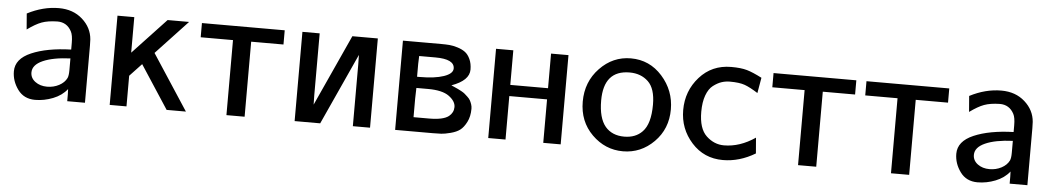

<svg xmlns="http://www.w3.org/2000/svg" viewBox="-33 -744 5543 1012"><g transform="rotate(5 2739.0 -238.5)"><path d="M39.1 -132.8Q39.1 -198.7 120.6 -233.9Q202.1 -269 330.1 -272.9V-308.1Q330.1 -349.1 319.8 -368.2Q295.9 -414.1 245.1 -414.1Q194.3 -413.1 162.1 -401.1Q129.9 -389.2 86.9 -357.9L80.1 -441.9Q163.1 -484.9 247.1 -484.9Q322.3 -484.9 371.6 -440.9Q420.9 -397 425.8 -335L426.8 -301.8V0H333V-36.1L332 -64Q304.2 -28.8 257.6 -10.5Q210.9 7.8 163.1 7.8Q104 7.8 71.5 -36.6Q39.1 -81.1 39.1 -132.8ZM131.8 -134.8Q131.8 -105 157.5 -85.9Q183.1 -66.9 220.2 -66.9Q254.4 -66.9 283.2 -82Q312 -97.2 324.2 -122.1Q330.1 -135.3 330.1 -163.1V-226.1Q238.3 -222.2 185.1 -198.5Q131.8 -174.8 131.8 -134.8Z M557.6 0V-472.2H646.5V-284.2L822.8 -472.2H936.5L769.5 -293.9V-293L960.9 0H858.9L709.5 -229L646.5 -162.1V0Z M1004.4 -397V-472.2H1442.4V-397H1271.5V0H1175.3V-397Z M1536.1 0V-472.2H1627.4V-145L1628.4 -95.2L1800.3 -472.2H1935.1V0H1844.2V-327.1L1843.3 -377L1671.4 0Z M2067.9 0V-472.2H2270Q2294.9 -472.2 2314 -470.7Q2333 -469.2 2357.4 -461.7Q2381.8 -454.1 2397.9 -442.1Q2414.1 -430.2 2425 -406.5Q2436 -382.8 2436 -351.1Q2436 -293 2342.8 -259.8Q2343.8 -259.8 2358.4 -252.9Q2373 -246.1 2377.9 -244.1Q2382.8 -242.2 2396.5 -234.6Q2410.2 -227.1 2416 -221.9Q2421.9 -216.8 2431.9 -207.5Q2441.9 -198.2 2446.5 -189.7Q2451.2 -181.2 2455.1 -169.7Q2459 -158.2 2459 -146Q2459 -105 2443.8 -75.4Q2428.7 -45.9 2410.4 -32Q2392.1 -18.1 2361.1 -10Q2330.1 -2 2312 -1Q2293.9 0 2267.1 0ZM2158.7 -75.2H2240.7Q2315.9 -75.2 2344.7 -98.1Q2368.7 -117.2 2369.1 -147Q2369.1 -177.7 2333.5 -203.9Q2297.9 -230 2222.2 -230H2160.2L2158.7 -173.8ZM2158.7 -289.1H2172.9Q2252 -289.1 2299.6 -305.4Q2347.2 -321.8 2347.2 -349.1Q2347.2 -398.9 2246.1 -398.9H2160.2L2158.7 -356.9Z M2560.5 0V-472.2H2651.9V-289.1H2851.6V-472.2H2943.8V0H2851.6V-230H2651.9V0Z M3273.4 -483.9Q3372.6 -483.9 3439.5 -408.9Q3506.3 -334 3506.3 -233.9Q3506.3 -130.9 3437.3 -61.5Q3368.2 7.8 3273.4 7.8Q3179.2 7.8 3109.6 -61Q3040 -129.9 3040 -234.9Q3040 -339.8 3109.1 -411.9Q3178.2 -483.9 3273.4 -483.9ZM3136.2 -249Q3136.2 -156.2 3173.3 -111.8Q3209.5 -69.8 3273.4 -69.8Q3333.5 -69.8 3369.1 -106.9Q3410.2 -148.9 3410.2 -251Q3410.2 -335.9 3371.6 -372.6Q3333 -409.2 3273.4 -409.2Q3136.2 -409.2 3136.2 -249Z M3571.3 -236.8Q3571.3 -337.9 3636.7 -411.4Q3702.1 -484.9 3804.2 -484.9Q3856 -484.9 3887.5 -475.8Q3918.9 -466.8 3967.3 -441.9L3953.1 -359.9Q3911.1 -386.7 3882.6 -397Q3854 -407.2 3804.2 -407.2Q3780.3 -407.2 3759.3 -400.1Q3738.3 -393.1 3715.8 -376Q3693.4 -358.9 3680.2 -323Q3667 -287.1 3667 -235.8Q3667 -147 3708 -108.4Q3749 -69.8 3801.3 -69.8Q3885.3 -69.8 3966.3 -125L3973.1 -42Q3890.1 7.8 3802.2 7.8Q3702.1 7.8 3636.7 -64.9Q3571.3 -137.7 3571.3 -236.8Z M4028.8 -397V-472.2H4466.8V-397H4295.9V0H4199.7V-397Z M4520.5 -397V-472.2H4958.5V-397H4787.6V0H4691.4V-397Z M5025.4 -132.8Q5025.4 -198.7 5106.9 -233.9Q5188.5 -269 5316.4 -272.9V-308.1Q5316.4 -349.1 5306.2 -368.2Q5282.2 -414.1 5231.4 -414.1Q5180.7 -413.1 5148.4 -401.1Q5116.2 -389.2 5073.2 -357.9L5066.4 -441.9Q5149.4 -484.9 5233.4 -484.9Q5308.6 -484.9 5357.9 -440.9Q5407.2 -397 5412.1 -335L5413.1 -301.8V0H5319.3V-36.1L5318.4 -64Q5290.5 -28.8 5243.9 -10.5Q5197.3 7.8 5149.4 7.8Q5090.3 7.8 5057.9 -36.6Q5025.4 -81.1 5025.4 -132.8ZM5118.2 -134.8Q5118.2 -105 5143.8 -85.9Q5169.4 -66.9 5206.5 -66.9Q5240.7 -66.9 5269.5 -82Q5298.3 -97.2 5310.5 -122.1Q5316.4 -135.3 5316.4 -163.1V-226.1Q5224.6 -222.2 5171.4 -198.5Q5118.2 -174.8 5118.2 -134.8Z"/></g></svg>

Font: CMU Bright
Style: SemiBold
Weight: 600
Version: Version 0.7.0